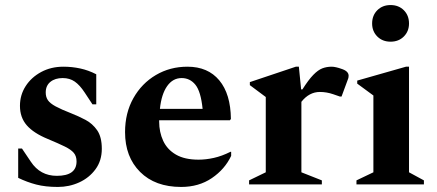

<svg xmlns="http://www.w3.org/2000/svg" viewBox="-20 -730 1731 760"><path d="M209 10Q160 10 123.5 0.5Q87 -9 52 -26V-142H67L102 -90Q139 -34 205 -34Q283 -34 283 -91Q283 -112 272 -125Q261 -138 236.5 -150Q212 -162 169 -180Q113 -203 86 -234Q59 -265 59 -311Q59 -354 81.5 -389Q104 -424 143 -445Q182 -466 231 -466Q265 -466 297.5 -459Q330 -452 361 -436V-317H346L315 -364Q296 -393 276 -407Q256 -421 228 -421Q198 -421 179.5 -406Q161 -391 161 -364Q161 -346 169.5 -333.5Q178 -321 200 -309Q222 -297 263 -281Q291 -270 318.5 -255.5Q346 -241 364.5 -214.5Q383 -188 383 -141Q383 -94 358 -60Q333 -26 293.5 -8Q254 10 209 10Z M697 10Q594 10 534.5 -49.5Q475 -109 475 -207Q475 -283 508 -341.5Q541 -400 597 -433Q653 -466 722 -466Q803 -466 848 -412Q893 -358 894 -259L890 -254H610V-249Q610 -207 626 -172.5Q642 -138 676.5 -118Q711 -98 766 -98Q795 -98 826.5 -105Q858 -112 892 -129H895V-113Q870 -60 818.5 -25Q767 10 697 10ZM699 -421Q664 -421 641.5 -389Q619 -357 613 -299H782Q775 -368 753.5 -394.5Q732 -421 699 -421Z M966 0V-16L1032 -48V-346L969 -393V-405L1151 -466H1163L1172 -376H1177Q1201 -414 1220 -433.5Q1239 -453 1256 -459.5Q1273 -466 1293 -466Q1301 -466 1311.5 -463.5Q1322 -461 1330 -458Q1360 -449 1360 -430Q1360 -421 1356 -413L1332 -348H1325L1299 -357Q1273 -366 1246 -366Q1204 -366 1173 -327V-48L1254 -16V0Z M1526 -565Q1494 -565 1473.5 -585.5Q1453 -606 1453 -637Q1453 -669 1473.5 -689.5Q1494 -710 1526 -710Q1558 -710 1578.5 -689.5Q1599 -669 1599 -637Q1599 -606 1578.5 -585.5Q1558 -565 1526 -565ZM1391 0V-16L1458 -48V-352L1394 -399V-411L1587 -466H1599V-48L1658 -16V0Z"/></svg>

Font: Spectral
Style: Bold
Weight: 700
Designer: Jean-Baptiste Levee
Foundry: Production Type
Version: Version 2.001